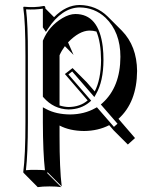

<svg xmlns="http://www.w3.org/2000/svg" viewBox="-20 -459 619 770"><path d="M162.1 -352.1 164.1 -349.1Q164.1 -349.1 164.6 -349.6ZM366.7 -332.5Q353 -336.4 338.4 -336.4Q297.4 -335.4 252.9 -289.1L274.9 -238.8L240.2 -273.9Q226.6 -255.4 218.8 -237.3V-36.1Q237.3 -30.3 254.9 -29.8Q301.3 -30.3 331.5 -56.2L240.2 -162.1L271 -186L327.6 -129.4L359.9 -92.3Q384.8 -140.6 385.3 -217.8Q384.8 -289.6 366.7 -332.5ZM170.9 -65.4 169.4 -66.9Q169.4 -66.9 170.9 -65.4ZM418 43Q373 65.9 317.4 66.4Q259.3 65.9 218.8 44.4V88.4Q218.8 217.8 227.5 288.6L170.9 231.9L168.9 234.9L225.6 291.5Q207.5 288.6 178.7 288.6Q149.9 288.6 131.3 291.5L75.2 234.9L73.2 231.9Q82 164.1 82 32.2V-234.9Q82 -373 73.2 -429.2L75.2 -432.1Q119.1 -427.7 155.8 -435.1Q158.7 -434.6 160.2 -433.6Q162.1 -430.2 162.1 -424.8L196.8 -390.1Q244.6 -438.5 298.8 -439Q366.2 -438 412.1 -392.6L468.8 -335.9Q528.8 -274.4 529.8 -174.3Q528.8 -48.8 455.1 17.6L521.5 94.7L492.7 120.6L436 64ZM151.9 -349.1V-424.3Q120.1 -419.4 84.5 -421.4Q92.3 -362.3 91.8 -234.9V32.2Q91.8 157.2 84 223.6Q103.5 221.7 122.1 222.2Q141.1 222.2 160.2 223.6Q152.3 152.8 151.9 32.2V-28.8L166.5 -21Q205.6 -0.5 261.2 0Q317.9 -0.5 361.3 -24.9L368.7 -28.8L437 49.8L451.2 37.1L384.3 -40L391.6 -46.4Q462.4 -110.8 462.9 -231Q462.9 -330.6 402.8 -388.2Q359.4 -428.7 298.8 -429.2Q228 -427.7 172.4 -343.8L164.1 -331.1ZM151.9 -295.9 152.8 -297.9Q176.3 -354 230 -386.2Q258.3 -402.8 282.2 -402.8Q376 -402.8 392.1 -271.5Q395 -246.1 395 -217.8Q394.5 -132.3 365.2 -82L358.4 -69.8L269.5 -172.4L254.4 -160.6L345.7 -55.2L338.4 -48.8Q304.2 -20.5 254.9 -20Q195.3 -21.5 154.3 -68.4L151.9 -71.3Z"/></svg>

Font: Linux Biolinum Shadow O
Style: Regular
Weight: 400
Designer: Philipp H. Poll
Foundry: Philipp H. Poll
Version: Version 1.0.4